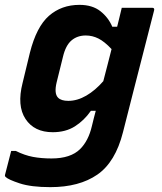

<svg xmlns="http://www.w3.org/2000/svg" viewBox="-45 -570 665 790"><path d="M282 -550Q335 -550 368 -524Q401 -498 417 -460H437Q442 -479 446.5 -498.5Q451 -518 456 -538H581Q592 -538 589 -527Q566 -437 545.5 -357Q525 -277 504.5 -197Q484 -117 461 -26Q430 97 355.5 148.5Q281 200 162 200Q83 200 36 184.5Q-11 169 -22 158Q-26 154 -24 148Q-17 120 -11.5 99.5Q-6 79 1 51H20Q56 69 90.5 75.5Q125 82 167 82Q246 82 285 43Q319 9 333 -51Q337 -68 341 -83.5Q345 -99 349 -114H329Q301 -74 263 -50Q225 -26 172 -26Q96 -26 60 -80.5Q24 -135 48 -229L78 -353Q105 -460 156.5 -505Q208 -550 282 -550ZM194 -168Q207 -155 236 -155Q273 -155 310 -176.5Q347 -198 380 -236Q388 -267 396.5 -299.5Q405 -332 414 -368Q385 -399 360 -411.5Q335 -424 308 -424Q273 -424 249 -403.5Q225 -383 214 -336L188 -231Q177 -185 194 -168Z"/></svg>

Font: Recursive Sn Lnr St
Style: Bold Italic
Weight: 700
Italic angle: -15°
Version: Version 1.079;hotconv 1.0.112;makeotfexe 2.5.65598; ttfautoh